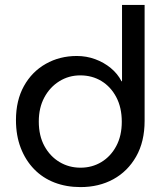

<svg xmlns="http://www.w3.org/2000/svg" viewBox="-20 -750 679 782"><path d="M308 12Q250 12 202 -6.5Q154 -25 119 -61Q84 -97 64.5 -147.5Q45 -198 45 -261Q45 -341 77.5 -399.5Q110 -458 166.5 -490Q223 -522 293 -522Q332 -522 367.5 -509Q403 -496 431 -473Q459 -450 475 -419H477V-730H569V-258Q569 -173 534.5 -112.5Q500 -52 441.5 -20Q383 12 308 12ZM308 -67Q355 -67 393 -90Q431 -113 453.5 -155Q476 -197 476 -254Q476 -312 453.5 -354.5Q431 -397 393 -420Q355 -443 307 -443Q260 -443 221.5 -419Q183 -395 160.5 -353Q138 -311 138 -255Q138 -197 161 -155Q184 -113 222.5 -90Q261 -67 308 -67Z"/></svg>

Font: MuseoModerno Thin
Style: Regular
Weight: 400
Version: Version 1.003